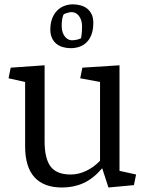

<svg xmlns="http://www.w3.org/2000/svg" viewBox="-20 -835 656 866"><path d="M181.2 -196.8Q181.2 -120.6 208 -84.2Q234.9 -47.9 299.3 -47.9Q334.5 -47.9 369.1 -64.5Q403.8 -81.1 431.2 -109.9V-465.3L341.8 -481.9L351.6 -529.8L519 -540.5V-64.5L593.8 -47.9L584 0L469.2 10.7L440.9 -76.2Q401.4 -29.8 357.2 -9.5Q313 10.7 259.8 10.7Q177.7 10.7 135.5 -35.6Q93.3 -82 93.3 -175.3V-465.3L18.6 -481.9L28.3 -529.8L181.2 -540.5ZM207 -701.2Q207 -730 215.3 -751.5Q223.6 -772.9 237.5 -787.1Q251.5 -801.3 270 -808.3Q288.6 -815.4 309.1 -815.4Q327.6 -815.4 344.5 -810.5Q361.3 -805.7 373.8 -795.7Q386.2 -785.6 393.6 -770Q400.9 -754.4 400.9 -732.4Q400.9 -702.1 393.1 -680.4Q385.3 -658.7 371.3 -644.8Q357.4 -630.9 338.9 -624.3Q320.3 -617.7 299.3 -617.7Q280.3 -617.7 263.4 -622.6Q246.6 -627.4 234.1 -637.7Q221.7 -647.9 214.4 -663.8Q207 -679.7 207 -701.2ZM258.3 -716.8Q258.3 -702.1 262.2 -690.2Q266.1 -678.2 272.5 -670.2Q278.8 -662.1 287.1 -657.7Q295.4 -653.3 304.2 -653.3Q312.5 -653.3 320.3 -654.5Q328.1 -655.8 333.5 -657.7Q339.8 -659.7 345.7 -662.6Q346.7 -668 347.7 -676.3Q348.6 -683.1 349.4 -693.4Q350.1 -703.6 350.1 -716.8Q350.1 -731.4 346.2 -743.4Q342.3 -755.4 335.9 -763.4Q329.6 -771.5 321.3 -775.9Q313 -780.3 304.2 -780.3Q297.4 -780.3 290.8 -778.8Q284.2 -777.3 278.8 -775.4Q272.9 -773.4 267.6 -771Q264.6 -766.1 262.7 -758.3Q260.7 -751.5 259.5 -741.2Q258.3 -731 258.3 -716.8Z"/></svg>

Font: Noticia Text
Style: Regular
Weight: 400
Designer: JM Sole
Foundry: JM Sole
Version: Version 1.003